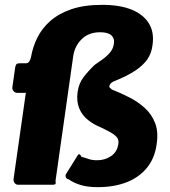

<svg xmlns="http://www.w3.org/2000/svg" viewBox="-20 -762 703 792"><path d="M402 -742Q475 -742 523.5 -722Q572 -702 594.5 -665Q617 -628 609 -575Q605 -542 587.5 -517Q570 -492 538.5 -471Q507 -450 456 -429Q446 -426 439 -420Q432 -414 431 -405Q430 -404 432.5 -401Q435 -398 441 -393Q479 -378 515 -359.5Q551 -341 578.5 -315.5Q606 -290 620 -254Q634 -218 626 -166Q618 -108 585 -68.5Q552 -29 500.5 -9.5Q449 10 383 10Q340 10 310.5 0.5Q281 -9 264 -22Q255 -24 252 -30Q249 -36 251 -42L301 -122Q305 -128 309.5 -124.5Q314 -121 316 -115Q329 -112 344 -106.5Q359 -101 381 -101Q413 -101 438 -118Q463 -135 468 -167Q471 -184 463 -194.5Q455 -205 438.5 -214.5Q422 -224 397 -236Q367 -248 343 -267Q319 -286 307 -314.5Q295 -343 300 -382Q305 -418 324.5 -443.5Q344 -469 370 -494Q388 -506 405.5 -519Q423 -532 435.5 -547.5Q448 -563 450 -584Q453 -604 439 -616.5Q425 -629 393 -629Q346 -629 317 -600.5Q288 -572 282 -530L209 -16Q211 -6 208.5 -3Q206 0 198 0H54Q46 0 40.5 -7Q35 -14 36 -24L86 -375Q87 -380 87 -379.5Q87 -379 82 -379H51Q42 -379 36 -386Q30 -393 31 -402L43 -486Q45 -494 48 -497.5Q51 -501 63 -501H87Q96 -501 101 -509Q106 -517 108 -527Q115 -568 134 -606.5Q153 -645 187.5 -675.5Q222 -706 274.5 -724Q327 -742 402 -742Z"/></svg>

Font: Libre Franklin ExtraBold
Style: Italic
Weight: 800
Italic angle: -8°
Designer: Pablo Impallari, Rodrigo Fuenzalida, Nhung Nguyen
Foundry: Impallari Type
Version: Version 3.000